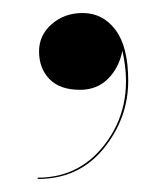

<svg xmlns="http://www.w3.org/2000/svg" viewBox="-20 -128 255 295"><path d="M40 -49Q40 -74 59.5 -91Q79 -108 107 -108Q138 -108 157.5 -82Q177 -56 177 -4Q177 54 139 100.5Q101 147 38 147V145Q106 145 146 87Q186 29 168 -50Q163 -24 146 -7Q129 10 103 10Q72 10 56 -6.5Q40 -23 40 -49Z"/></svg>

Font: Bodoni* 72
Style: Regular
Weight: 400
Version: Version 1.003